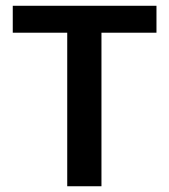

<svg xmlns="http://www.w3.org/2000/svg" viewBox="-20 -648 589 668"><path d="M213.9 0V-534.2H24.4V-627.9H524.4V-534.2H333V0Z"/></svg>

Font: Padauk
Style: Bold
Weight: 700
Designer: Debbi Hosken, Becca Hirsbrunner Spalinger
Foundry: SIL International
Version: Version 5.003